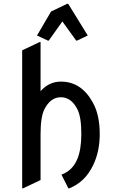

<svg xmlns="http://www.w3.org/2000/svg" viewBox="-20 -980 623 1019"><path d="M97.7 19.5V-712.9L190.4 -756.8H195.3V-496.1Q240.2 -546.9 303.2 -546.9Q412.6 -546.9 473.6 -434.1Q509.3 -369.1 509.3 -268.6Q509.3 -174.8 474.1 -103Q431.6 -13.7 347.7 19.5H342.8L306.2 -53.2Q365.2 -74.2 391.1 -137.7Q411.6 -188.5 411.6 -268.6Q411.6 -358.9 391.1 -399.4Q358.4 -463.9 303 -463.9Q247.6 -463.9 215.3 -399.4Q195.3 -358.9 195.3 -268.6V-24.4L102.5 19.5ZM176.3 -791.5 251 -918.9 336.9 -960H341.8L445.8 -791.5L389.2 -764.6H384.3L311 -866.2L238.8 -764.6H233.9Z"/></svg>

Font: Nova Oval
Style: Book
Weight: 400
Version: Version 2.000